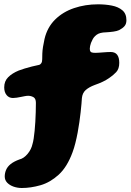

<svg xmlns="http://www.w3.org/2000/svg" viewBox="-24 -660 620 912"><path d="M79.5 233Q59 233 40.5 226.5Q22 220 10.2 207.8Q-1.5 195.5 -1.5 178.5Q-1.5 162 5 146.8Q11.5 131.5 26.8 119.2Q42 107 68 97.5Q89 92.5 107 71Q125 49.5 130.5 23.5Q133.5 14 136 -2.2Q138.5 -18.5 140.5 -38.8Q142.5 -59 143.8 -81.8Q145 -104.5 145.8 -127.5Q146.5 -150.5 146.5 -171.5Q146.5 -192 134.8 -198.5Q123 -205 110 -205Q102.5 -205 93.5 -203.2Q84.5 -201.5 74.8 -199.5Q65 -197.5 55.5 -196Q46 -194.5 37.5 -194.5Q18.5 -194.5 7.2 -208.5Q-4 -222.5 -4 -245Q-4 -274.5 14.8 -293.2Q33.5 -312 65 -325Q76.5 -329.5 93 -334.5Q109.5 -339.5 128 -344.2Q146.5 -349 162.5 -352Q167 -353 171.8 -359.5Q176.5 -366 176.5 -378.5Q176.5 -390.5 177 -405Q177.5 -419.5 180.2 -437Q183 -454.5 187.5 -475Q200.5 -530 237.5 -566.8Q274.5 -603.5 327.8 -621.5Q381 -639.5 441.5 -639.5Q476.5 -639.5 507.2 -633.5Q538 -627.5 557.2 -611.2Q576.5 -595 576.5 -564Q576.5 -546.5 567.5 -536Q558.5 -525.5 542 -517Q531 -512 514.5 -509.8Q498 -507.5 480 -506.5Q449.5 -506 434.5 -494.5Q419.5 -483 413.5 -467.5Q411 -463.5 408.2 -456.2Q405.5 -449 404 -441.5Q402.5 -434 402.5 -429Q402.5 -419 406 -414.8Q409.5 -410.5 418.5 -409.5Q423.5 -409 430.8 -409Q438 -409 447.2 -409.8Q456.5 -410.5 466 -411.2Q475.5 -412 484.8 -412.5Q494 -413 502 -413Q522.5 -413 532.5 -400Q542.5 -387 542.5 -361.5Q542.5 -333 528 -317.5Q513.5 -302 494 -289Q481 -280 464.5 -272Q448 -264 425 -256Q398.5 -246 383 -232.2Q367.5 -218.5 365 -194Q364.5 -184 363 -166.5Q361.5 -149 359 -126.8Q356.5 -104.5 353 -79.8Q349.5 -55 344.8 -29.8Q340 -4.5 334 19.5Q328 43.5 320.5 63.5Q295 133 254.8 169.8Q214.5 206.5 168.5 219.8Q122.5 233 79.5 233Z"/></svg>

Font: Gluten Thin ExtraBold
Style: Regular
Weight: 800
Version: Version 1.300